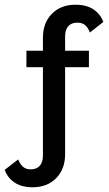

<svg xmlns="http://www.w3.org/2000/svg" viewBox="-42 -613 463 814"><path d="M96 181Q50 181 20 161Q-10 141 -22 107L35 63Q43 83 55.5 94Q68 105 88 105Q113 105 126.5 90Q140 75 140 46V-328H70V-398H140V-453Q140 -516 178 -554.5Q216 -593 278 -593Q325 -593 354.5 -573Q384 -553 396 -520L339 -475Q332 -495 319.5 -506Q307 -517 286 -517Q261 -517 247.5 -502Q234 -487 234 -458V-398H335V-328H234V41Q234 104 196 142.5Q158 181 96 181Z"/></svg>

Font: Rokkitt Medium
Style: Regular
Weight: 500
Version: Version 3.103